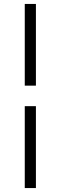

<svg xmlns="http://www.w3.org/2000/svg" viewBox="-20 -729 308 973"><path d="M162 -295H105.5V-709H162ZM162 224H105.5V-191H162Z"/></svg>

Font: Anek Gujarati SemiExpanded Light
Style: Regular
Weight: 300
Width: 6
Designer: Mrunmayee Ghaisas (Gujarati), Yesha Goshar (Latin)
Foundry: Ek Type
Version: Version 1.003